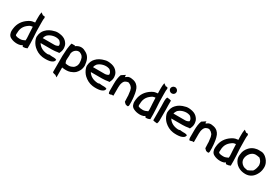

<svg xmlns="http://www.w3.org/2000/svg" viewBox="83 -1832 4603 3164"><g transform="rotate(30 2384.0 -250.0)"><path d="M20 -103C22 -94 24 -89 26 -80C32 -49 54 -25 81 -13C114 4 154 14 202 14C223 14 249 10 270 3L271 2H272C280 -3 288 -8 294 -12V-13L297 -15L302 1C304 3 309 6 310 7L312 11H317C343 11 369 5 387 -5L392 -7V-101C392 -173 384 -243 381 -313L380 -344C379 -385 378 -432 378 -474V-526C378 -536 378 -542 379 -552C381 -565 389 -586 374 -601C360 -608 349 -605 342 -603L295 -636L293 -623C287 -595 286 -567 286 -534V-484C286 -476 286 -470 287 -460C287 -454 288 -447 288 -438C281 -438 275 -436 267 -435C220 -432 191 -413 160 -393C90 -345 34 -273 22 -166C20 -146 17 -123 20 -104ZM114 -116C114 -122 116 -132 116 -142C116 -251 170 -305 239 -347C250 -351 271 -356 288 -358V-350H289C290 -340 294 -242 294 -242C294 -225 298 -195 298 -180C299 -165 300 -152 300 -136L298 -117V-104C273 -92 238 -75 204 -77C188 -77 174 -78 161 -80C143 -84 120 -90 117 -99C116 -104 115 -110 114 -116Z M425 -253C425 -238 428 -223 431 -210C445 -163 472 -119 506 -87C550 -47 606 -14 674 -5C723 1 773 0 816 -9C849 -18 889 -34 894 -73L895 -79C883 -86 867 -92 847 -92H818C798 -92 777 -94 759 -97H756C748 -94 740 -90 722 -89C631 -94 570 -131 534 -190H747C789 -190 826 -195 861 -201H882C895 -227 912 -263 910 -304L907 -331C903 -374 878 -405 855 -428C825 -457 783 -473 734 -479C701 -484 664 -484 636 -474C577 -461 520 -433 482 -390C450 -358 429 -308 426 -253ZM524 -277C529 -301 537 -318 550 -336C556 -345 564 -350 574 -358C613 -388 693 -413 759 -391H760C779 -386 793 -370 804 -354C812 -342 817 -331 818 -316C818 -313 817 -308 817 -301C804 -291 791 -284 769 -280L746 -278C740 -277 733 -278 726 -278H532C529 -278 527 -277 524 -277Z M951 116C951 126 958 132 969 134C983 139 994 142 1005 142L1044 169L1043 -19C1047 -17 1051 -16 1058 -16C1076 -13 1100 -12 1121 -12C1149 -12 1173 -16 1197 -24C1231 -36 1261 -51 1286 -75C1322 -112 1351 -162 1351 -233V-243L1350 -244C1349 -247 1349 -248 1348 -254C1340 -342 1306 -405 1239 -438C1217 -452 1190 -463 1159 -465C1114 -468 1074 -446 1047 -426V-437H981C969 -402 965 -361 959 -322C957 -301 955 -277 955 -254C954 -231 951 -212 951 -186ZM1043 -148V-179C1043 -202 1046 -218 1047 -242V-280C1047 -285 1047 -290 1048 -297C1058 -338 1096 -382 1145 -384C1160 -385 1168 -383 1177 -378C1214 -362 1240 -339 1249 -285L1252 -264C1254 -245 1256 -228 1255 -209C1253 -199 1247 -179 1244 -171C1233 -151 1218 -131 1200 -121C1177 -108 1150 -98 1120 -98C1097 -98 1076 -100 1062 -105L1061 -106H1059C1059 -106 1058 -106 1057 -107Z M1381 -253C1381 -238 1384 -223 1387 -210C1401 -163 1428 -119 1462 -87C1506 -47 1562 -14 1630 -5C1679 1 1729 0 1772 -9C1805 -18 1845 -34 1850 -73L1851 -79C1839 -86 1823 -92 1803 -92H1774C1754 -92 1733 -94 1715 -97H1712C1704 -94 1696 -90 1678 -89C1587 -94 1526 -131 1490 -190H1703C1745 -190 1782 -195 1817 -201H1838C1851 -227 1868 -263 1866 -304L1863 -331C1859 -374 1834 -405 1811 -428C1781 -457 1739 -473 1690 -479C1657 -484 1620 -484 1592 -474C1533 -461 1476 -433 1438 -390C1406 -358 1385 -308 1382 -253ZM1480 -277C1485 -301 1493 -318 1506 -336C1512 -345 1520 -350 1530 -358C1569 -388 1649 -413 1715 -391H1716C1735 -386 1749 -370 1760 -354C1768 -342 1773 -331 1774 -316C1774 -313 1773 -308 1773 -301C1760 -291 1747 -284 1725 -280L1702 -278C1696 -277 1689 -278 1682 -278H1488C1485 -278 1483 -277 1480 -277Z M1915 -71C1915 -54 1920 -38 1927 -28H1934C1950 -28 1962 -31 1974 -38H2007V-197C2007 -227 2011 -264 2022 -288V-289C2027 -300 2033 -314 2041 -322C2047 -329 2062 -341 2072 -342H2074L2075 -344C2086 -349 2099 -352 2117 -352C2120 -352 2132 -348 2135 -342H2136C2156 -335 2170 -321 2183 -305V-304H2184C2192 -296 2197 -283 2200 -267V-266L2205 -254C2210 -225 2214 -192 2217 -161V-138C2217 -121 2218 -105 2219 -90C2219 -75 2221 -60 2221 -46C2231 -36 2242 -26 2252 -16C2262 -11 2277 -6 2294 -6H2300C2307 -11 2313 -22 2313 -34V-112C2309 -116 2311 -131 2311 -138V-140C2309 -154 2308 -169 2307 -185C2304 -204 2301 -228 2298 -249C2294 -277 2284 -308 2274 -334C2254 -378 2218 -415 2158 -428C2126 -435 2100 -439 2069 -430H2067C2056 -424 2046 -418 2036 -411L2027 -402C2023 -404 2019 -405 2015 -406V-439L1944 -392L1943 -393C1922 -342 1915 -278 1915 -208Z M2356 -103C2358 -94 2360 -89 2362 -80C2368 -49 2390 -25 2417 -13C2450 4 2490 14 2538 14C2559 14 2585 10 2606 3L2607 2H2608C2616 -3 2624 -8 2630 -12V-13L2633 -15L2638 1C2640 3 2645 6 2646 7L2648 11H2653C2679 11 2705 5 2723 -5L2728 -7V-101C2728 -173 2720 -243 2717 -313L2716 -344C2715 -385 2714 -432 2714 -474V-526C2714 -536 2714 -542 2715 -552C2717 -565 2725 -586 2710 -601C2696 -608 2685 -605 2678 -603L2631 -636L2629 -623C2623 -595 2622 -567 2622 -534V-484C2622 -476 2622 -470 2623 -460C2623 -454 2624 -447 2624 -438C2617 -438 2611 -436 2603 -435C2556 -432 2527 -413 2496 -393C2426 -345 2370 -273 2358 -166C2356 -146 2353 -123 2356 -104ZM2450 -116C2450 -122 2452 -132 2452 -142C2452 -251 2506 -305 2575 -347C2586 -351 2607 -356 2624 -358V-350H2625C2626 -340 2630 -242 2630 -242C2630 -225 2634 -195 2634 -180C2635 -165 2636 -152 2636 -136L2634 -117V-104C2609 -92 2574 -75 2540 -77C2524 -77 2510 -78 2497 -80C2479 -84 2456 -90 2453 -99C2452 -104 2451 -110 2450 -116Z M2759 -610C2759 -576 2788 -551 2820 -551C2852 -551 2879 -575 2879 -608C2879 -642 2852 -669 2819 -669C2787 -669 2759 -643 2759 -610ZM2777 -352C2777 -326 2779 -304 2779 -277V-15C2798 -9 2825 -3 2852 -3H2858C2865 -20 2871 -39 2871 -62V-277C2871 -304 2869 -326 2869 -352V-442C2848 -449 2823 -455 2796 -455H2790C2783 -438 2777 -419 2777 -395Z M2912 -253C2912 -238 2915 -223 2918 -210C2932 -163 2959 -119 2993 -87C3037 -47 3093 -14 3161 -5C3210 1 3260 0 3303 -9C3336 -18 3376 -34 3381 -73L3382 -79C3370 -86 3354 -92 3334 -92H3305C3285 -92 3264 -94 3246 -97H3243C3235 -94 3227 -90 3209 -89C3118 -94 3057 -131 3021 -190H3234C3276 -190 3313 -195 3348 -201H3369C3382 -227 3399 -263 3397 -304L3394 -331C3390 -374 3365 -405 3342 -428C3312 -457 3270 -473 3221 -479C3188 -484 3151 -484 3123 -474C3064 -461 3007 -433 2969 -390C2937 -358 2916 -308 2913 -253ZM3011 -277C3016 -301 3024 -318 3037 -336C3043 -345 3051 -350 3061 -358C3100 -388 3180 -413 3246 -391H3247C3266 -386 3280 -370 3291 -354C3299 -342 3304 -331 3305 -316C3305 -313 3304 -308 3304 -301C3291 -291 3278 -284 3256 -280L3233 -278C3227 -277 3220 -278 3213 -278H3019C3016 -278 3014 -277 3011 -277Z M3446 -71C3446 -54 3451 -38 3458 -28H3465C3481 -28 3493 -31 3505 -38H3538V-197C3538 -227 3542 -264 3553 -288V-289C3558 -300 3564 -314 3572 -322C3578 -329 3593 -341 3603 -342H3605L3606 -344C3617 -349 3630 -352 3648 -352C3651 -352 3663 -348 3666 -342H3667C3687 -335 3701 -321 3714 -305V-304H3715C3723 -296 3728 -283 3731 -267V-266L3736 -254C3741 -225 3745 -192 3748 -161V-138C3748 -121 3749 -105 3750 -90C3750 -75 3752 -60 3752 -46C3762 -36 3773 -26 3783 -16C3793 -11 3808 -6 3825 -6H3831C3838 -11 3844 -22 3844 -34V-112C3840 -116 3842 -131 3842 -138V-140C3840 -154 3839 -169 3838 -185C3835 -204 3832 -228 3829 -249C3825 -277 3815 -308 3805 -334C3785 -378 3749 -415 3689 -428C3657 -435 3631 -439 3600 -430H3598C3587 -424 3577 -418 3567 -411L3558 -402C3554 -404 3550 -405 3546 -406V-439L3475 -392L3474 -393C3453 -342 3446 -278 3446 -208Z M3887 -103C3889 -94 3891 -89 3893 -80C3899 -49 3921 -25 3948 -13C3981 4 4021 14 4069 14C4090 14 4116 10 4137 3L4138 2H4139C4147 -3 4155 -8 4161 -12V-13L4164 -15L4169 1C4171 3 4176 6 4177 7L4179 11H4184C4210 11 4236 5 4254 -5L4259 -7V-101C4259 -173 4251 -243 4248 -313L4247 -344C4246 -385 4245 -432 4245 -474V-526C4245 -536 4245 -542 4246 -552C4248 -565 4256 -586 4241 -601C4227 -608 4216 -605 4209 -603L4162 -636L4160 -623C4154 -595 4153 -567 4153 -534V-484C4153 -476 4153 -470 4154 -460C4154 -454 4155 -447 4155 -438C4148 -438 4142 -436 4134 -435C4087 -432 4058 -413 4027 -393C3957 -345 3901 -273 3889 -166C3887 -146 3884 -123 3887 -104ZM3981 -116C3981 -122 3983 -132 3983 -142C3983 -251 4037 -305 4106 -347C4117 -351 4138 -356 4155 -358V-350H4156C4157 -340 4161 -242 4161 -242C4161 -225 4165 -195 4165 -180C4166 -165 4167 -152 4167 -136L4165 -117V-104C4140 -92 4105 -75 4071 -77C4055 -77 4041 -78 4028 -80C4010 -84 3987 -90 3984 -99C3983 -104 3982 -110 3981 -116Z M4299 -252C4294 -224 4292 -186 4303 -156C4334 -68 4419 -7 4532 -7C4620 -7 4675 -54 4709 -110C4733 -147 4748 -192 4750 -240C4756 -310 4725 -366 4691 -401C4681 -412 4672 -419 4662 -428H4661C4639 -444 4604 -465 4563 -459C4562 -459 4559 -460 4556 -460H4520C4508 -460 4498 -458 4484 -455C4436 -447 4394 -422 4365 -391C4330 -354 4304 -307 4299 -252ZM4384 -203C4384 -228 4389 -249 4396 -268C4412 -306 4438 -340 4476 -358C4489 -363 4505 -369 4520 -369C4543 -369 4567 -366 4588 -361H4590C4592 -361 4593 -362 4595 -362C4607 -352 4618 -345 4626 -333V-332H4627C4646 -311 4660 -277 4660 -238C4660 -235 4658 -234 4658 -228C4653 -190 4640 -149 4618 -122C4616 -120 4520 -64 4521 -81C4491 -83 4463 -91 4443 -105C4411 -127 4386 -160 4384 -203Z"/></g></svg>

Font: SolarCharger
Style: 750
Weight: 700
Designer: Mew Too
Foundry: Cannot Into Space Fonts/KineticPlasma Fonts
Version: Version 1.100